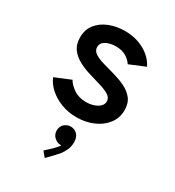

<svg xmlns="http://www.w3.org/2000/svg" viewBox="-193 -642 948 1040"><g transform="rotate(30 281.0 -122.5)"><path d="M285.6 7.8Q234.4 7.8 190.4 -9Q146.5 -25.9 114.7 -54.2Q83 -82.5 68.8 -117.2L167 -157.7Q180.7 -132.8 212.4 -111.1Q244.1 -89.4 290 -89.4Q315.4 -89.4 337.4 -96.7Q359.4 -104 373 -117.2Q386.7 -130.4 386.7 -148.4Q386.7 -170.9 365 -184.6Q343.3 -198.2 309.3 -208.5Q275.4 -218.8 237.1 -230Q198.7 -241.2 164.8 -258.8Q130.9 -276.4 109.1 -304.9Q87.4 -333.5 87.4 -377.9Q87.4 -426.3 114.3 -460Q141.1 -493.7 185.3 -511.2Q229.5 -528.8 282.2 -528.8Q350.1 -528.8 403.6 -499.3Q457 -469.7 481.4 -420.4L383.8 -379.9Q371.1 -400.4 345.7 -416.3Q320.3 -432.1 280.3 -432.1Q246.1 -432.1 220 -418.5Q193.8 -404.8 193.8 -377.9Q193.8 -355 215.6 -341.1Q237.3 -327.1 271.5 -317.4Q305.7 -307.6 344 -296.9Q382.3 -286.1 416.5 -269.8Q450.7 -253.4 472.2 -226.3Q493.7 -199.2 493.7 -155.3Q493.7 -106.4 465.3 -69.6Q437 -32.7 389.6 -12.5Q342.3 7.8 285.6 7.8ZM248.5 284.7 222.2 252.9 262.7 215.3Q273.4 204.6 282.5 193.8Q291.5 183.1 296.6 172.6Q301.8 162.1 301.8 153.3L317.4 151.9Q316.4 162.6 309.1 171.6Q301.8 180.7 285.6 180.7Q266.6 180.7 248.3 164.6Q230 148.4 230 123Q230 96.7 247.3 81.5Q264.6 66.4 285.6 66.4Q310.1 66.4 326.9 83Q343.8 99.6 343.8 131.8Q343.8 157.7 334.2 179.4Q324.7 201.2 312 216.8Q299.3 232.4 291 240.7Z"/></g></svg>

Font: Reddit Mono SemiBold
Style: Regular
Weight: 600
Monospace: yes
Designer: Stephen Hutchings
Foundry: Reddit
Version: Version 1.014